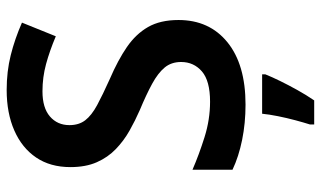

<svg xmlns="http://www.w3.org/2000/svg" viewBox="-218 -546 985 590"><g transform="rotate(-90 275.0 -251.5)"><path d="M508 -196Q508 -101 439.5 -45.5Q371 10 248 10Q191 10 139.5 -0.5Q88 -11 48 -30V-153Q94 -133 148 -116Q202 -99 257 -99Q321 -99 350 -124Q379 -149 379 -188Q379 -218 362 -238.5Q345 -259 312 -277Q279 -295 231 -315Q199 -329 168 -346.5Q137 -364 111.5 -388.5Q86 -413 71 -447Q56 -481 56 -528Q56 -590 85.5 -633.5Q115 -677 168.5 -700.5Q222 -724 293 -724Q350 -724 400 -711.5Q450 -699 500 -677L458 -573Q413 -592 372.5 -603Q332 -614 289 -614Q238 -614 211.5 -591Q185 -568 185 -531Q185 -502 200 -482.5Q215 -463 246.5 -446Q278 -429 327 -407Q385 -382 425 -354.5Q465 -327 486.5 -289.5Q508 -252 508 -196ZM341 71Q333 91 320.5 116.5Q308 142 293 169Q278 196 261 221H187V208Q193 189 200 163Q207 137 212.5 109.5Q218 82 220 61H341Z"/></g></svg>

Font: Noto Sans Nag Mundari SemiBold
Style: Regular
Weight: 600
Version: Version 1.000